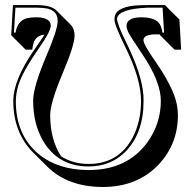

<svg xmlns="http://www.w3.org/2000/svg" viewBox="-20 -665 762 753"><path d="M607.9 -529.8Q599.1 -530.3 588.4 -530.3Q543.5 -529.3 542.5 -508.3Q542.5 -491.2 585.9 -429.2Q656.7 -327.6 671.9 -262.7Q677.7 -236.8 677.7 -212.4Q677.7 -101.6 603.5 -21Q520 67.9 383.8 68.4Q245.6 67.9 166 -11.2L109.4 -67.4Q32.2 -145.5 32.2 -269Q32.2 -350.6 112.3 -466.8Q151.9 -523.9 154.8 -529.3Q121.1 -525.9 111.8 -496.6Q108.4 -485.4 106.4 -470.2H80.6L23.9 -526.9L30.8 -645H127Q180.2 -644.5 201.2 -624L257.8 -567.4Q272 -551.8 272.5 -526.4Q272.5 -488.3 227.5 -381.8Q178.2 -265.6 176.8 -215.8Q176.8 -213.4 176.8 -212.4Q177.2 -116.7 219.7 -51.8Q267.1 -22 327.1 -22Q445.3 -22 500.5 -126Q532.7 -188 533.2 -268.1Q533.2 -355 472.7 -478Q433.1 -558.6 429.7 -581.1Q428.7 -587.4 429.2 -591.8Q429.2 -634.8 507.3 -643.1Q529.3 -645 557.1 -645H627L683.6 -588.4L690.4 -470.2H664.6L607.9 -526.9Q607.9 -529.3 607.9 -529.8ZM126 -597.2Q177.7 -595.7 179.2 -564.9Q179.2 -542 132.8 -476.1Q67.9 -382.8 51.8 -330.1Q42.5 -298.3 42 -269Q42 -134.8 132.3 -60.1Q208 1.5 327.1 2Q478.5 2 558.1 -106.9Q610.4 -179.7 610.8 -269Q610.8 -345.2 538.1 -452.6Q488.8 -525.4 481.9 -541Q476.1 -555.2 476.1 -564.9Q478 -596.2 532.2 -597.2Q590.8 -597.2 606.9 -569.8Q614.3 -556.2 617.2 -537.1H623.5L617.7 -634.8H557.1Q443.8 -629.9 439 -591.8Q439 -571.3 475.6 -497.1Q536.6 -374 542.5 -290Q543 -278.3 543 -268.1Q543 -142.1 471.2 -69.3Q413.6 -12.2 327.1 -12.2Q209 -12.2 149.4 -111.8Q110.4 -178.2 109.9 -269Q109.9 -323.2 161.1 -443.8Q205.1 -546.9 206.1 -580.6Q206.1 -582 206.1 -583Q206.1 -623.5 163.6 -631.8Q147.5 -634.8 127 -634.8H40.5L34.7 -537.1H41Q48.8 -585.4 88.4 -594.2Q102.5 -597.2 126 -597.2Z"/></svg>

Font: Linux Biolinum Shadow O
Style: Regular
Weight: 400
Designer: Philipp H. Poll
Foundry: Philipp H. Poll
Version: Version 1.0.4